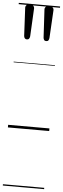

<svg xmlns="http://www.w3.org/2000/svg" viewBox="-82 -989 481 1468"><g transform="rotate(5 158.5 -255.0)"><path d="M86 -683Q75 -683 69.5 -690Q64 -697 63 -707L52 -922Q51 -934 59.5 -943Q68 -952 86 -952Q104 -952 112.5 -943Q121 -934 120 -922L109 -709Q108 -698 102.5 -690.5Q97 -683 86 -683ZM234 -683Q223 -683 218 -690Q213 -697 212 -707L200 -922Q199 -934 207.5 -943Q216 -952 234 -952Q253 -952 261.5 -943Q270 -934 269 -922L257 -709Q256 -698 251 -690.5Q246 -683 234 -683ZM0 436H317V446H0ZM0 -20H317V0H0ZM0 -505H317V-500H0ZM0 -956H317V-946H0Z"/></g></svg>

Font: Playwrite HU Guides
Style: Regular
Weight: 400
Designer: Veronika Burian, José Scaglione
Foundry: TypeTogether
Version: Version 1.003